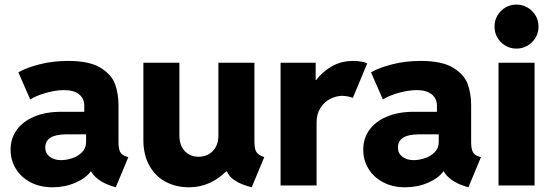

<svg xmlns="http://www.w3.org/2000/svg" viewBox="-20 -794 2359 822"><path d="M25.4 -152.3Q24.9 -199.7 50.8 -236.6Q76.7 -273.4 125.7 -294.4Q174.8 -315.4 242.2 -315.4H340.8V-341.8Q340.8 -372.6 318.1 -390.4Q295.4 -408.2 254.9 -408.2Q219.2 -408.2 178 -396.7Q136.7 -385.3 109.4 -368.2L58.6 -484.4Q92.3 -503.9 149.2 -518.6Q206.1 -533.2 271.5 -533.2Q362.8 -533.2 410.4 -503.9Q458 -474.6 472.7 -433.6Q487.3 -392.6 487.3 -343.8V-185.5Q487.3 -158.2 494.1 -144.3Q501 -130.4 517.6 -125L529.3 -121.1L475.6 7.8L457 2Q424.3 -8.8 402.3 -25.1Q380.4 -41.5 369.6 -60.5H368.7Q347.7 -31.2 302.7 -11.7Q257.8 7.8 204.1 7.8Q151.9 7.8 111.1 -13.4Q70.3 -34.7 47.9 -71.3Q25.4 -107.9 25.4 -152.3ZM242.2 -108.4Q263.2 -108.4 287.8 -116.2Q312.5 -124 330.3 -141.4Q348.1 -158.7 348.6 -185.5V-218.8H260.7Q173.8 -217.8 173.8 -162.1Q173.8 -137.7 192.9 -123Q211.9 -108.4 242.2 -108.4Z M593.8 -195.3V-525.4H748V-215.8Q748 -171.4 771 -147.2Q793.9 -123 830.1 -123Q868.2 -123 891.8 -148.2Q915.5 -173.3 915 -215.8V-525.4H1069.3V-183.6Q1069.8 -164.6 1073.2 -153.3Q1076.7 -142.1 1085.4 -134.8Q1094.2 -127.4 1111.3 -121.1L1057.6 7.8Q1013.7 -3.4 987.8 -19.8Q961.9 -36.1 951.7 -59.6H947.3Q915 -27.3 875.2 -9.8Q835.4 7.8 789.1 7.8Q733.9 7.8 689.5 -15.6Q645 -39.1 619.4 -85Q593.8 -130.9 593.8 -195.3Z M1181.2 -525.4H1331.5V-451.2H1333.5Q1359.9 -486.3 1400.1 -509.8Q1440.4 -533.2 1492.7 -533.2Q1511.7 -533.2 1528.3 -530Q1544.9 -526.9 1552.2 -522.5L1490.7 -375Q1484.4 -377.9 1471.7 -380.6Q1459 -383.3 1444.8 -383.8Q1418.9 -383.3 1393.8 -370.6Q1368.7 -357.9 1352.1 -332.3Q1335.4 -306.6 1335.4 -269.5V0H1181.2Z M1535.2 -152.3Q1534.7 -199.7 1560.5 -236.6Q1586.4 -273.4 1635.5 -294.4Q1684.6 -315.4 1752 -315.4H1850.6V-341.8Q1850.6 -372.6 1827.9 -390.4Q1805.2 -408.2 1764.6 -408.2Q1729 -408.2 1687.7 -396.7Q1646.5 -385.3 1619.1 -368.2L1568.4 -484.4Q1602.1 -503.9 1658.9 -518.6Q1715.8 -533.2 1781.2 -533.2Q1872.6 -533.2 1920.2 -503.9Q1967.8 -474.6 1982.4 -433.6Q1997.1 -392.6 1997.1 -343.8V-185.5Q1997.1 -158.2 2003.9 -144.3Q2010.7 -130.4 2027.3 -125L2039.1 -121.1L1985.4 7.8L1966.8 2Q1934.1 -8.8 1912.1 -25.1Q1890.1 -41.5 1879.4 -60.5H1878.4Q1857.4 -31.2 1812.5 -11.7Q1767.6 7.8 1713.9 7.8Q1661.6 7.8 1620.8 -13.4Q1580.1 -34.7 1557.6 -71.3Q1535.2 -107.9 1535.2 -152.3ZM1752 -108.4Q1772.9 -108.4 1797.6 -116.2Q1822.3 -124 1840.1 -141.4Q1857.9 -158.7 1858.4 -185.5V-218.8H1770.5Q1683.6 -217.8 1683.6 -162.1Q1683.6 -137.7 1702.6 -123Q1721.7 -108.4 1752 -108.4Z M2114.3 -525.4H2268.6V0H2114.3ZM2097.2 -679.7Q2097.2 -706.1 2109.6 -727.5Q2122.1 -749 2143.6 -761.7Q2165 -774.4 2190.9 -774.4Q2216.8 -774.4 2238.5 -761.7Q2260.3 -749 2272.9 -727.5Q2285.6 -706.1 2285.6 -679.7Q2285.6 -654.3 2272.9 -632.8Q2260.3 -611.3 2238.5 -598.6Q2216.8 -585.9 2190.9 -585.9Q2165 -585.9 2143.6 -598.6Q2122.1 -611.3 2109.6 -632.8Q2097.2 -654.3 2097.2 -679.7Z"/></svg>

Font: Reddit Sans Fudge ExtraBold
Style: Regular
Weight: 800
Designer: Stephen Hutchings
Foundry: Reddit
Version: Version 1.011